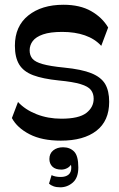

<svg xmlns="http://www.w3.org/2000/svg" viewBox="-20 -581 501 807"><path d="M235.6 10.2Q156.4 10.2 104.3 -16.7Q52.1 -43.6 30 -84.8L55.7 -152.4Q85.3 -120.1 133.3 -101.1Q181.2 -82.1 237.7 -82.1Q311.4 -82.1 342.6 -106.1Q373.7 -130.1 373.7 -166.1Q373.7 -187.9 362.1 -202.8Q350.6 -217.8 318.8 -227.4Q287.1 -237.1 226.3 -242.9Q159.8 -249.7 119.3 -264.9Q78.9 -280.1 60.7 -309.9Q42.6 -339.7 42.6 -388.8Q42.6 -470.6 98.7 -515.8Q154.8 -561 246.6 -561Q316.2 -561 363 -534.3Q409.8 -507.6 434.6 -465.4L405.6 -388.3Q378.4 -417.9 336.8 -432.4Q295.2 -446.9 241.4 -446.9Q191.1 -446.9 161.1 -436.5Q131.1 -426.1 117.8 -408.7Q104.6 -391.2 104.6 -369.3Q104.6 -348.4 116.2 -334.4Q127.9 -320.4 159.3 -311.6Q190.7 -302.7 249.6 -296.9Q323.1 -289.7 364.2 -273.1Q405.2 -256.4 422.1 -227.7Q438.9 -199 438.9 -152.9Q438.9 -72.8 385.2 -31.3Q331.6 10.2 235.6 10.2ZM233.2 206.3Q216.6 206.3 204.8 201.9Q193 197.6 186 190.9L196.8 155.1Q212.2 162.8 235.1 162.8Q256.2 162.8 267.9 153.1Q279.6 143.4 279.6 124.1Q279.6 117.8 278.3 112.2Q277.1 106.6 275.7 102.6L280.7 107.8Q273.6 120 262 125.9Q250.4 131.8 237.9 131.8Q212.9 131.8 200.2 119.3Q187.6 106.8 187.6 87.4Q187.6 64.2 203.8 51.1Q220.1 38 244.9 38Q273.9 38 291.6 56.1Q309.2 74.1 309.2 123Q309.2 166.1 286.1 186.2Q263 206.3 233.2 206.3Z"/></svg>

Font: Savate ExtraLight
Style: Regular
Weight: 200
Designer: Max Esnée
Foundry: Plomb Type
Version: Version 2.000